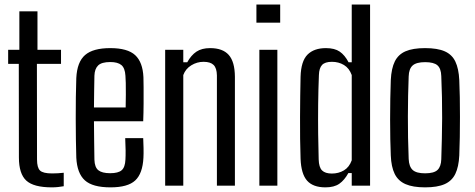

<svg xmlns="http://www.w3.org/2000/svg" viewBox="-20 -820 2096 848"><path d="M209 7.5Q128.5 7.5 96 -22.5Q63.5 -52.5 63.5 -124.5L63 -538H16V-600H65.5V-770H145.5V-600H249.5V-538H143L143.5 -115.5Q143.5 -79.5 156.8 -66.8Q170 -54 210.5 -54Q225.5 -54 236.2 -54.8Q247 -55.5 261.5 -57V2.5Q249.5 4.5 236.8 6Q224 7.5 209 7.5Z M468 7.5Q389 7.5 354.8 -23.5Q320.5 -54.5 317 -123.5Q316 -159.5 315.2 -204.2Q314.5 -249 314.5 -296.8Q314.5 -344.5 315 -390.5Q315.5 -436.5 317 -475.5Q320.5 -546.5 355.8 -577Q391 -607.5 467 -607.5Q543.5 -607.5 577 -576.5Q610.5 -545.5 613.5 -479Q614 -467.5 614.2 -435.2Q614.5 -403 614.2 -362.2Q614 -321.5 612.5 -284.5H395Q395 -243 395.8 -200.8Q396.5 -158.5 397 -115Q398 -81 414.5 -68Q431 -55 466.5 -55Q502 -55 517.2 -68Q532.5 -81 534 -115Q535 -130 534.8 -156Q534.5 -182 533 -210H612.5Q613.5 -193 614 -166.2Q614.5 -139.5 613.5 -123.5Q610 -53.5 577.2 -23Q544.5 7.5 468 7.5ZM395 -345.5H535Q535.5 -373.5 535.8 -402.2Q536 -431 535.5 -453.8Q535 -476.5 534 -485.5Q532 -519.5 516 -532.8Q500 -546 467 -546Q429 -546 413.5 -531Q398 -516 397 -485.5Q396.5 -451.5 395.8 -416.2Q395 -381 395 -345.5Z M709.5 0V-600H789.5V-545H807Q824 -576 847.5 -591.8Q871 -607.5 908 -607.5Q963.5 -607.5 990.2 -577.5Q1017 -547.5 1017.5 -481V0H938V-487Q937.5 -519 923.5 -533Q909.5 -547 879 -547Q850 -547 824.8 -531.5Q799.5 -516 789.5 -488.5V0Z M1112.5 -720V-800H1217.5V-720ZM1125.5 0V-600H1205V0Z M1417.5 7.5Q1362.5 7.5 1336.2 -22.2Q1310 -52 1307.5 -119Q1306 -160 1305.5 -207.2Q1305 -254.5 1305.2 -302.8Q1305.5 -351 1306 -397Q1306.5 -443 1307.5 -481Q1309.5 -550 1338.2 -578.8Q1367 -607.5 1419.5 -607.5Q1458 -607.5 1480.5 -592Q1503 -576.5 1519.5 -545H1533.5V-800H1614.5V0H1533.5V-55.5H1518.5Q1501.5 -24.5 1478.8 -8.5Q1456 7.5 1417.5 7.5ZM1445.5 -53.5Q1475.5 -53.5 1499 -67.5Q1522.5 -81.5 1533.5 -112V-488.5Q1522.5 -519 1499 -533Q1475.5 -547 1446 -547Q1415.5 -547 1402.5 -533.2Q1389.5 -519.5 1388.5 -488.5Q1386 -426.5 1385.2 -359.5Q1384.5 -292.5 1385.2 -229.5Q1386 -166.5 1387.5 -116Q1388.5 -81 1402.5 -67.2Q1416.5 -53.5 1445.5 -53.5Z M1857.5 7.5Q1803.5 7.5 1771 -6.8Q1738.5 -21 1723.2 -52Q1708 -83 1706 -133Q1704.5 -163.5 1703.8 -205.2Q1703 -247 1703 -293Q1703 -339 1703.8 -384.2Q1704.5 -429.5 1706 -466.5Q1708.5 -518 1723.8 -548.8Q1739 -579.5 1771.2 -593.5Q1803.5 -607.5 1857.5 -607.5Q1912.5 -607.5 1944.5 -593.2Q1976.5 -579 1991.2 -548Q2006 -517 2008.5 -466.5Q2010 -432.5 2010.8 -390.5Q2011.5 -348.5 2011.5 -303.8Q2011.5 -259 2010.8 -215Q2010 -171 2008.5 -133Q2006 -83 1991 -52Q1976 -21 1944 -6.8Q1912 7.5 1857.5 7.5ZM1857.5 -54.5Q1897 -54.5 1912.5 -69.5Q1928 -84.5 1929 -116.5Q1930.5 -162 1931.5 -207.2Q1932.5 -252.5 1932.8 -298.2Q1933 -344 1932 -390.5Q1931 -437 1929 -484Q1928 -517.5 1912 -531.5Q1896 -545.5 1857.5 -545.5Q1819 -545.5 1802.5 -530.8Q1786 -516 1785 -482.5Q1783.5 -442.5 1782.5 -398Q1781.5 -353.5 1781.5 -306.5Q1781.5 -259.5 1782.2 -211.8Q1783 -164 1785 -118Q1786.5 -84 1802.8 -69.2Q1819 -54.5 1857.5 -54.5Z"/></svg>

Font: Big Shoulders Text Thin
Style: Regular
Weight: 400
Version: Version 2.002